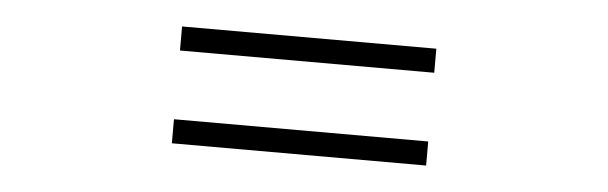

<svg xmlns="http://www.w3.org/2000/svg" viewBox="-29 -547 1057 334"><g transform="rotate(5 500.0 -380.0)"><path d="M278 -482H722V-440H278ZM278 -320H722V-278H278Z"/></g></svg>

Font: Noto Sans KR
Style: Bold
Weight: 700
Designer: Ryoko NISHIZUKA  (kana, bopomofo & ideographs); Paul D. Hunt (Latin, Greek & Cyrillic); Sandoll Communications , Soo-you
Foundry: Adobe
Version: Version 2.004-H2;hotconv 1.0.118;makeotfexe 2.5.65603